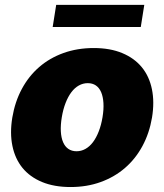

<svg xmlns="http://www.w3.org/2000/svg" viewBox="-20 -747 665 777"><path d="M29.8 -271.3Q40.5 -335.2 68.4 -387.1Q96.2 -438.9 138.7 -475.7Q181.1 -512.4 237 -532.5Q293 -552.6 359.4 -552.6Q425.8 -552.6 474.8 -532.1Q523.8 -511.7 554 -474.8Q584.2 -437.9 594.8 -386Q605.5 -334.2 595.2 -271.3Q584.5 -208.1 556.5 -156.1Q528.4 -104 485.8 -67.3Q443.2 -30.5 387.4 -10.3Q331.7 9.9 265.6 9.9Q199.2 9.9 150 -10.5Q100.9 -30.9 70.8 -67.8Q40.8 -104.8 30.2 -156.6Q19.5 -208.5 29.8 -271.3ZM289.8 -134.9Q308.9 -134.9 325.8 -144.4Q342.7 -153.8 356.2 -171.7Q369.7 -189.6 379.6 -215.2Q389.6 -240.8 394.9 -272.7Q400.2 -304.7 398.6 -330.3Q397 -355.8 389.4 -373.8Q381.7 -391.7 368.1 -401.1Q354.4 -410.5 335.2 -410.5Q316.1 -410.5 299.2 -401.1Q282.3 -391.7 268.8 -373.8Q255.3 -355.8 245.4 -330.3Q235.4 -304.7 230.1 -272.7Q224.8 -240.8 226.2 -215.2Q227.6 -189.6 235.3 -171.7Q242.9 -153.8 256.7 -144.4Q270.6 -134.9 289.8 -134.9ZM193.2 -637.8 207.4 -727.3H563.9L549.7 -637.8Z"/></svg>

Font: Inter P Black
Style: Italic
Weight: 900
Italic angle: -9.40001°
Designer: Rasmus Andersson
Foundry: rsms
Version: Version 3.018;git-588b23468